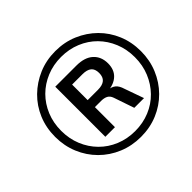

<svg xmlns="http://www.w3.org/2000/svg" viewBox="-165 -925 1144 1144"><g transform="rotate(-45 407.5 -352.5)"><path d="M425 9Q349 9 283 -18.5Q217 -46 167.5 -95.5Q118 -145 90.5 -211Q63 -277 63 -353Q63 -430 90.5 -495.5Q118 -561 167.5 -609.5Q217 -658 282.5 -686Q348 -714 425 -714Q502 -714 567.5 -686Q633 -658 682 -609.5Q731 -561 758.5 -495.5Q786 -430 786 -353Q786 -277 758.5 -211Q731 -145 682 -95.5Q633 -46 567.5 -18.5Q502 9 425 9ZM425 -40Q491 -40 548 -63.5Q605 -87 646.5 -129.5Q688 -172 711.5 -229Q735 -286 735 -353Q735 -420 711.5 -477Q688 -534 646.5 -576Q605 -618 548 -641.5Q491 -665 425 -665Q359 -665 302 -641.5Q245 -618 203 -576Q161 -534 137.5 -477Q114 -420 114 -353Q114 -286 137.5 -229Q161 -172 203 -129.5Q245 -87 302 -63.5Q359 -40 425 -40ZM275 -142V-564H453Q522 -564 559 -530.5Q596 -497 596 -440Q596 -387 564 -357Q532 -327 474 -323L485 -328Q512 -326 530 -311.5Q548 -297 558 -263L601 -142H519L475 -271Q467 -294 450 -302.5Q433 -311 409 -311H342L356 -321V-142ZM355 -371H442Q480 -371 499 -387Q518 -403 518 -437Q518 -471 499 -486.5Q480 -502 442 -502H355Z"/></g></svg>

Font: Nunito Sans 10pt SemiBold
Style: Italic
Weight: 600
Italic angle: -9°
Designer: Vernon Adams
Foundry: Vernon Adams
Version: Version 3.101;gftools[0.9.27]